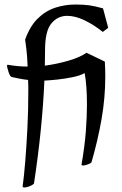

<svg xmlns="http://www.w3.org/2000/svg" viewBox="-20 -718 539 848"><path d="M88 110Q80 110 80 105Q86 62 91.5 -5Q97 -72 101 -151Q105 -230 105 -308Q105 -324 105 -338Q105 -352 104 -365Q85 -367 67 -370.5Q49 -374 31 -378Q24 -381 18 -399.5Q12 -418 11 -426Q11 -431 12.5 -431.5Q14 -432 14 -432Q37 -428 58.5 -426Q80 -424 102 -424Q100 -474 96.5 -501Q93 -528 91 -543Q112 -602 146.5 -636Q181 -670 224 -684Q267 -698 313 -698Q350 -698 374.5 -694.5Q399 -691 435 -681L458 -595L434 -577Q394 -609 353 -628.5Q312 -648 277 -648Q234 -648 206.5 -614Q179 -580 179 -497Q179 -480 178.5 -462.5Q178 -445 178 -428Q231 -435 282.5 -450Q334 -465 362 -485L443 -446Q444 -430 444.5 -413.5Q445 -397 445 -380Q445 -286 428.5 -191.5Q412 -97 384 -1Q378 5 365.5 9Q353 13 347 13Q340 13 340 9Q354 -71 359 -136.5Q364 -202 364 -254Q364 -298 361.5 -332.5Q359 -367 354 -395Q334 -384 300 -377Q266 -370 232 -366.5Q198 -363 176 -362Q167 -150 130 93Q123 100 110 105Q97 110 88 110Z"/></svg>

Font: Julee
Style: Regular
Weight: 400
Designer: Julian Tunni
Foundry: Julian Tunni
Version: Version 1.002; ttfautohint (v1.8.4.7-5d5b);gftools[0.9.23]